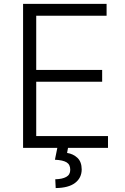

<svg xmlns="http://www.w3.org/2000/svg" viewBox="-20 -747 633 970"><path d="M96.6 0V-727.3H518.5V-667.6H163V-393.8H496.1V-334.2H163V-59.7H525.6V0ZM270.2 -2.8H324.2L318.9 25.6Q349.4 30.2 370.9 50.1Q392.4 70 392.8 109Q392.4 152 359.2 177.2Q326 202.4 261.4 203.1L259.2 158.7Q294.4 158 314.6 146.8Q334.9 135.7 334.9 110.8Q334.9 84.2 316.2 73Q297.6 61.8 257.5 60Z"/></svg>

Font: Inter Zeller Light
Style: Regular
Weight: 300
Designer: Rasmus Andersson; Joe Bland
Foundry: zeller
Version: Version 3.015;git-dec3a8cb1